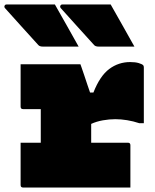

<svg xmlns="http://www.w3.org/2000/svg" viewBox="-72 -837 692 857"><path d="M173 -817Q200 -769 226.5 -722.5Q253 -676 279 -629H120Q105 -629 99 -636Q55 -685 21.5 -721.5Q-12 -758 -50 -801Q-54 -806 -51.5 -811.5Q-49 -817 -43 -817ZM422 -817Q449 -769 475.5 -722.5Q502 -676 528 -629H369Q354 -629 348 -636Q304 -685 270.5 -721.5Q237 -758 199 -801Q195 -806 197.5 -811.5Q200 -817 206 -817ZM20 -200H110V-350H31Q20 -350 20 -361V-550H287Q287 -550 292 -536Q297 -522 304 -501Q311 -480 318 -459Q325 -438 330 -424H345Q374 -498 415.5 -529Q457 -560 509 -560Q532 -560 547 -555.5Q562 -551 567 -546Q570 -543 570 -536V-287H550Q523 -296 495.5 -300.5Q468 -305 443 -305Q416 -305 387.5 -300Q359 -295 335 -284V-200H499Q510 -200 510 -189V0H31Q20 0 20 -11Z"/></svg>

Font: Recursive Mn Lnr St XBk
Style: Regular
Weight: 1000
Monospace: yes
Version: Version 1.079;hotconv 1.0.112;makeotfexe 2.5.65598; ttfautoh